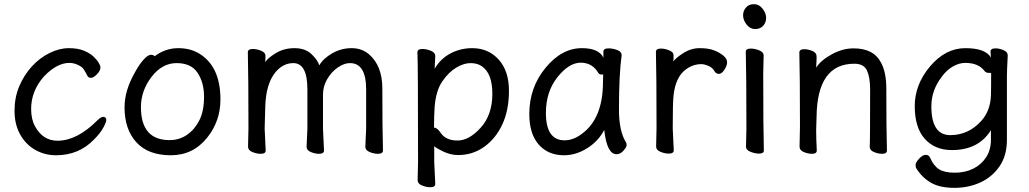

<svg xmlns="http://www.w3.org/2000/svg" viewBox="-20 -724 4956 925"><path d="M250 24Q196 24 150.5 -1.5Q105 -27 77.5 -75.5Q50 -124 50 -190Q50 -255 73 -309Q96 -363 133.5 -404Q171 -445 218.5 -468.5Q266 -492 311 -492Q355 -492 384 -480Q413 -468 430.5 -451.5Q448 -435 456 -420.5Q464 -406 464 -401Q464 -383 447 -366Q430 -349 419 -349Q407 -349 402 -357Q383 -395 372 -402Q344 -421 315 -421Q254 -421 192 -356Q130 -286 130 -199Q130 -149 149 -115Q187 -46 257 -46Q351 -46 449 -144Q466 -161 477 -161Q492 -161 492 -146Q492 -135 477.5 -108.5Q463 -82 433 -52Q360 24 250 24Z M803 24Q694 24 637 -38.5Q580 -101 580 -207Q580 -289 631 -377Q651 -414 672 -437Q693 -460 707 -460Q720 -460 725 -453Q777 -492 839 -492Q901 -492 946 -462Q1042 -399 1042 -245Q1042 -141 979 -62Q911 24 803 24ZM797 -49Q844 -49 881 -74.5Q918 -100 940.5 -144.5Q963 -189 963 -258Q963 -326 932 -373Q901 -420 831 -420Q761 -420 710 -353.5Q659 -287 659 -208Q659 -49 797 -49Z M1236 17Q1217 17 1196 8.5Q1175 0 1175 -17L1177 -105Q1177 -356 1174 -472Q1174 -488 1198 -488Q1217 -488 1238 -479.5Q1259 -471 1259 -455L1258 -424Q1267 -442 1307 -467Q1347 -492 1399 -492Q1451 -492 1481.5 -462.5Q1512 -433 1518 -409Q1538 -443 1581 -467.5Q1624 -492 1674 -492Q1723 -492 1757 -463Q1822 -408 1822 -297Q1822 -105 1825 1Q1825 17 1801 17Q1782 17 1761 8.5Q1740 0 1740 -17L1744 -105V-293Q1744 -420 1666 -420Q1638 -420 1607.5 -399Q1577 -378 1556.5 -343Q1536 -308 1536 -268V-105L1541 1Q1541 17 1517 17Q1498 17 1477.5 8.5Q1457 0 1457 -17L1461 -105V-293Q1461 -420 1393 -420Q1344 -420 1307 -376Q1261 -320 1258 -210L1255 -105L1260 1Q1260 17 1236 17Z M2053 178Q2034 178 2013 169.5Q1992 161 1992 144L1994 55Q1994 -421 1991 -472Q1991 -488 2015 -488Q2034 -488 2055.5 -479.5Q2077 -471 2077 -454L2074 -393Q2103 -442 2151 -467Q2199 -492 2255 -492Q2333 -492 2382.5 -437Q2432 -382 2432 -287Q2432 -193 2400 -124.5Q2368 -56 2312.5 -16.5Q2257 23 2187 23Q2151 23 2114.5 5.5Q2078 -12 2072 -20V56L2077 162Q2077 178 2053 178ZM2103 -84Q2128 -47 2184 -47Q2240 -47 2296 -109Q2352 -171 2352 -272Q2352 -371 2301 -405Q2279 -420 2247 -420Q2215 -420 2178.5 -398.5Q2142 -377 2111 -332Q2080 -287 2074 -209Q2071 -167 2071 -111L2070 -110Q2070 -109 2072 -109Q2086 -109 2103 -84Z M2697 24Q2621 24 2575.5 -27.5Q2530 -79 2530 -175Q2530 -302 2608 -397Q2686 -492 2783 -492Q2865 -492 2887 -446V-475Q2887 -491 2912 -491Q2932 -491 2953.5 -483Q2975 -475 2975 -458Q2962 -368 2962 -195Q2962 -92 2996 -38Q2999 -32 2999 -25Q2999 -16 2984 1.5Q2969 19 2950 19Q2904 19 2891 -98Q2863 -44 2809 -10Q2755 24 2697 24ZM2700 -48Q2742 -48 2783 -79Q2885 -153 2885 -330L2886 -365H2877Q2868 -365 2863 -372Q2834 -422 2778 -422Q2721 -422 2665.5 -352Q2610 -282 2610 -180Q2610 -48 2700 -48Z M3202 16Q3183 16 3162 7.5Q3141 -1 3141 -18L3143 -106Q3143 -367 3140 -474Q3140 -490 3164 -490Q3183 -490 3204 -481.5Q3225 -473 3225 -458Q3225 -436 3224 -428Q3235 -444 3270 -467Q3308 -492 3351 -492Q3393 -492 3420 -481.5Q3447 -471 3465 -456Q3483 -441 3483 -424Q3483 -408 3470 -388Q3457 -368 3444 -368Q3430 -368 3422 -381Q3413 -398 3393 -406.5Q3373 -415 3359 -415Q3319 -415 3285 -390Q3235 -354 3225 -265Q3221 -230 3221 -106L3226 0Q3226 16 3202 16Z M3637 16Q3618 16 3596 7.5Q3574 -1 3574 -17L3576 -105Q3576 -368 3573 -475Q3573 -490 3597 -490Q3616 -490 3637.5 -481.5Q3659 -473 3659 -457L3657 -368Q3657 -105 3660 1Q3660 16 3637 16ZM3671 -638Q3671 -615 3656.5 -599.5Q3642 -584 3618 -584Q3594 -584 3577 -605.5Q3560 -627 3560 -650Q3560 -672 3574 -688Q3588 -704 3613 -704Q3637 -704 3654 -682Q3671 -660 3671 -638Z M3892 17Q3873 17 3852.5 8.5Q3832 0 3832 -17L3834 -115Q3834 -364 3831 -471Q3831 -487 3855 -487Q3873 -487 3893.5 -478.5Q3914 -470 3914 -453V-439Q3912 -411 3912 -398Q3934 -433 3986.5 -462Q4039 -491 4092 -491Q4188 -491 4223 -425Q4250 -378 4250 -297Q4250 -105 4253 1Q4253 17 4230 17Q4211 17 4190.5 8.5Q4170 0 4170 -17Q4172 -34 4172 -293Q4172 -351 4157 -384Q4142 -417 4096 -417Q3917 -417 3914 -162L3912 -97Q3912 -59 3915 1Q3915 17 3892 17Z M4578 181Q4508 181 4465.5 156.5Q4423 132 4395 88Q4391 82 4391 70Q4391 59 4408 40.5Q4425 22 4440 22Q4455 22 4461 36Q4478 75 4504 91.5Q4530 108 4580 108Q4630 108 4669 88.5Q4708 69 4731 33.5Q4754 -2 4754 -51V-97Q4695 -1 4566 -1Q4484 -1 4435.5 -55Q4387 -109 4387 -213Q4387 -317 4461 -404.5Q4535 -492 4631 -492Q4727 -492 4754 -447L4752 -475Q4752 -491 4776 -491Q4794 -491 4814.5 -482.5Q4835 -474 4835 -457Q4831 -381 4831 -358V-50Q4831 25 4796 76.5Q4761 128 4704 154.5Q4647 181 4578 181ZM4558 -73Q4646 -73 4708 -142Q4751 -190 4754 -263Q4755 -290 4755 -372Q4755 -373 4743 -373Q4731 -373 4724 -381Q4695 -421 4630 -421Q4600 -421 4569.5 -403Q4539 -385 4517 -354Q4467 -289 4467 -212Q4467 -73 4558 -73Z"/></svg>

Font: LXGW WenKai TC
Style: Bold
Weight: 700
Designer: LXGW / Fontworks Inc.
Foundry: LXGW / Fontworks Inc.
Version: Version 1.330;April 28, 2024